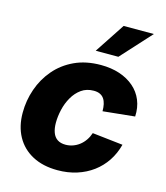

<svg xmlns="http://www.w3.org/2000/svg" viewBox="-114 -846 814 944"><g transform="rotate(15 293.0 -374.0)"><path d="M266.6 10.7Q192.4 10.7 138.9 -17.8Q85.4 -46.4 57.1 -97.9Q28.8 -149.4 28.8 -218.3Q28.8 -280.8 49.1 -339.1Q69.3 -397.5 108.9 -443.8Q148.4 -490.2 206.5 -517.3Q264.6 -544.4 340.3 -544.4Q393.1 -544.4 435.8 -530.3Q478.5 -516.1 509 -489.7Q539.6 -463.4 554.9 -426.3Q570.3 -389.2 567.9 -343.3L406.2 -326.7Q406.2 -346.2 402.8 -362.1Q399.4 -377.9 391.6 -389.4Q383.8 -400.9 370.8 -407Q357.9 -413.1 339.4 -413.1Q302.7 -413.1 276.4 -394.3Q250 -375.5 232.7 -345.2Q215.3 -314.9 207.3 -280Q199.2 -245.1 199.2 -212.9Q199.2 -184.1 207 -163.1Q214.8 -142.1 231.2 -131.3Q247.6 -120.6 272.5 -120.6Q292 -120.6 309.8 -127Q327.6 -133.3 342.8 -145Q357.9 -156.7 369.4 -173.3Q380.9 -189.9 387.7 -210.4L543.5 -192.9Q531.2 -146 506.3 -108.6Q481.4 -71.3 445.6 -44.7Q409.7 -18.1 364.5 -3.7Q319.3 10.7 266.6 10.7ZM296.9 -605.5 397.9 -758.8H551.8L412.1 -605.5Z"/></g></svg>

Font: Inter 20pt ExtraBold
Style: Italic
Weight: 800
Italic angle: -9.3988°
Version: Version 4.001;git-66647c0bb